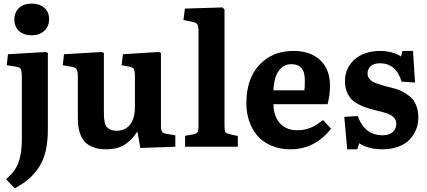

<svg xmlns="http://www.w3.org/2000/svg" viewBox="-20 -807 2349 1056"><path d="M153.8 -612.8Q111.8 -612.8 85.4 -636.2Q59.1 -659.7 59.1 -699.2Q59.1 -740.2 85.2 -763.7Q111.3 -787.1 153.8 -787.1Q197.3 -787.1 223.6 -764.4Q250 -741.7 250 -701.2Q250 -661.6 223.4 -637.2Q196.8 -612.8 153.8 -612.8ZM61 229 13.2 178.2Q61.5 139.6 80.8 88.9Q100.1 38.1 100.1 -38.1V-381.8Q100.1 -417 94.5 -427.2Q88.9 -437.5 64.9 -440.9L17.1 -448.2L23.9 -508.8L231 -521L243.2 -516.1V-95.2Q243.2 -28.3 231.2 23.2Q219.2 74.7 194.3 112.5Q169.4 150.4 137.9 177.2Q106.4 204.1 61 229Z M563 14.2Q526.4 14.2 498.3 4.6Q470.2 -4.9 453.4 -20Q436.5 -35.2 426.3 -57.6Q416 -80.1 412.1 -103Q408.2 -126 408.2 -153.8V-382.8Q408.2 -413.6 402.3 -424.6Q396.5 -435.5 373 -439.9L325.2 -448.2L332 -508.8L539.1 -521L551.3 -516.1V-200.2Q551.3 -175.8 552 -163.3Q552.7 -150.9 556.2 -133.8Q559.6 -116.7 566.9 -108.4Q574.2 -100.1 587.9 -94Q601.6 -87.9 622.1 -87.9Q668.9 -87.9 695.6 -121.8Q722.2 -155.8 722.2 -221.2V-383.8Q722.2 -414.6 716.6 -426Q710.9 -437.5 689 -440.9L648.9 -448.2L656.2 -508.8L853 -521L865.2 -516.1V-124Q865.2 -122.6 865.2 -120.1Q865.2 -106 865.7 -99.9Q866.2 -93.8 869.1 -86.4Q872.1 -79.1 878.7 -75.9Q885.3 -72.8 897 -70.8L944.3 -63V0L752 6.8L736.3 -80.1H732.9Q719.2 -59.6 705.6 -44.7Q691.9 -29.8 671.9 -15.4Q651.9 -1 624.3 6.6Q596.7 14.2 563 14.2Z M998 0V-60.1L1042 -67.9Q1061 -71.3 1066.4 -80.1Q1071.8 -88.9 1071.8 -112.8V-636.2Q1071.8 -664.1 1065.2 -673.6Q1058.6 -683.1 1033.7 -688L988.8 -696.8L997.1 -759.8L1204.1 -766.1L1214.8 -754.9V-112.8Q1214.8 -88.9 1219.7 -81.1Q1224.6 -73.2 1242.7 -68.8L1288.1 -59.1V0Z M1577.6 14.2Q1517.6 14.2 1470.2 -6.6Q1422.9 -27.3 1393.8 -62.7Q1364.7 -98.1 1349.9 -143.1Q1335 -188 1335 -238.8Q1335 -374 1406.5 -450.4Q1478 -526.9 1594.7 -526.9Q1687 -526.9 1741 -476.3Q1794.9 -425.8 1794.9 -335.9Q1794.9 -282.2 1781.7 -233.9H1483.9Q1485.4 -166 1520.3 -128.4Q1555.2 -90.8 1613.8 -90.8Q1657.2 -90.8 1689.7 -105Q1722.2 -119.1 1756.8 -147L1800.8 -99.1Q1711.4 14.2 1577.6 14.2ZM1483.9 -310.1H1653.8Q1656.7 -329.6 1656.7 -362.8Q1656.7 -412.6 1637.7 -433.3Q1618.7 -454.1 1581.5 -454.1Q1549.3 -454.1 1527.6 -434.1Q1505.9 -414.1 1495.8 -383.1Q1485.8 -352.1 1483.9 -310.1Z M1889.6 14.2 1873.5 -164.1 1947.8 -168.9Q1985.4 -63 2084.5 -63Q2119.6 -63 2139.6 -80.3Q2159.7 -97.7 2159.7 -127Q2159.7 -148.4 2144 -162.8Q2128.4 -177.2 2103.5 -185.1Q2078.6 -192.9 2048.6 -199.7Q2018.6 -206.5 1988.5 -217.3Q1958.5 -228 1933.6 -243.9Q1908.7 -259.8 1893.1 -289.6Q1877.4 -319.3 1877.4 -360.8Q1877.4 -433.6 1930.4 -480.2Q1983.4 -526.9 2072.8 -526.9Q2104.5 -526.9 2136 -518.3Q2167.5 -509.8 2185.5 -496.1L2193.8 -526.9H2251.5L2262.7 -353L2188.5 -357.9Q2173.8 -408.7 2143.6 -433.8Q2113.3 -459 2070.8 -459Q2036.6 -459 2019 -443.4Q2001.5 -427.7 2001.5 -403.8Q2001.5 -384.8 2013.4 -371.1Q2025.4 -357.4 2045.2 -350.6Q2064.9 -343.8 2089.8 -336.2Q2114.7 -328.6 2141.1 -322.5Q2167.5 -316.4 2192.4 -303.7Q2217.3 -291 2237.1 -274.2Q2256.8 -257.3 2268.8 -228Q2280.8 -198.7 2280.8 -160.2Q2280.8 -126 2268.8 -95.5Q2256.8 -64.9 2233.6 -40Q2210.4 -15.1 2171.4 -0.5Q2132.3 14.2 2082.5 14.2Q2006.8 14.2 1955.6 -19L1944.8 14.2Z"/></svg>

Font: Literata Book
Style: Bold
Weight: 700
Designer: Latin by Veronika Burian and Jose Scaglione. Greek by Irene Vlachou. Cyrillic by Vera Evstafieva
Foundry: TypeTogether
Version: Version 2.003;PS 002.003;hotconv 1.0.88;makeotf.lib2.5.64775